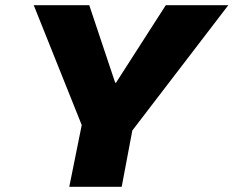

<svg xmlns="http://www.w3.org/2000/svg" viewBox="-20 -720 900 740"><path d="M247 0 295 -238 110 -700H324L424 -401H427L619 -700H860L490 -217L449 0Z"/></svg>

Font: REM ExtraBold
Style: Italic
Weight: 800
Italic angle: -11°
Designer: Octavio Pardo
Foundry: Ashler Design
Version: Version 1.005;gftools[0.9.28]